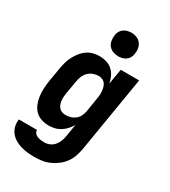

<svg xmlns="http://www.w3.org/2000/svg" viewBox="-232 -867 1063 1202"><g transform="rotate(30 300.0 -266.0)"><path d="M216 223Q191 223 166 220.5Q141 218 117.5 211Q94 204 73 191.5Q52 179 37.5 160.5Q23 142 17 118Q11 94 15 68H147Q145 81 154 91Q163 101 175 105.5Q187 110 199.5 111.5Q212 113 225 113Q244 113 262.5 105Q281 97 294 81.5Q307 66 314 48Q321 30 324 11L339 -79Q328 -60 312.5 -43Q297 -26 278 -14Q259 -2 237.5 3Q216 8 196 8Q167 8 141 -0.5Q115 -9 97 -27.5Q79 -46 69 -71Q59 -96 55.5 -123Q52 -150 53.5 -178Q55 -206 59 -234L76 -334Q80 -357 86 -380Q92 -403 103 -424.5Q114 -446 129 -466Q144 -486 164 -500.5Q184 -515 207.5 -521.5Q231 -528 254 -528Q281 -528 306 -520.5Q331 -513 349 -496.5Q367 -480 378 -457Q389 -434 393 -409L412 -520H545L454 29Q449 56 440 82.5Q431 109 414 132.5Q397 156 373.5 174Q350 192 324 203.5Q298 215 270.5 219Q243 223 216 223ZM254 -102Q272 -102 289.5 -107Q307 -112 322 -124Q337 -136 345.5 -153.5Q354 -171 357 -188L373 -288Q376 -303 377 -317Q378 -331 376.5 -345Q375 -359 371.5 -372.5Q368 -386 360 -396.5Q352 -407 339 -412.5Q326 -418 312 -418Q293 -418 273 -410.5Q253 -403 238.5 -388Q224 -373 216.5 -354Q209 -335 206 -316L189 -216Q187 -203 186.5 -189.5Q186 -176 188 -163.5Q190 -151 194.5 -139.5Q199 -128 207.5 -119Q216 -110 228.5 -106Q241 -102 254 -102ZM355 -585Q335 -585 316 -592.5Q297 -600 285.5 -615Q274 -630 271 -650Q268 -670 271 -690Q273 -705 280.5 -718Q288 -731 300.5 -739.5Q313 -748 327 -751.5Q341 -755 355 -755Q375 -755 393.5 -747.5Q412 -740 423.5 -725Q435 -710 438.5 -690Q442 -670 438 -650Q436 -635 429 -622Q422 -609 409.5 -600.5Q397 -592 383 -588.5Q369 -585 355 -585Z"/></g></svg>

Font: Iosevka HT Extrabold Extended
Style: Italic
Weight: 800
Width: 7
Italic angle: -9°
Monospace: yes
Designer: Belleve Invis
Foundry: Belleve Invis
Version: Version 32.3.0; ttfautohint (v1.8.4)